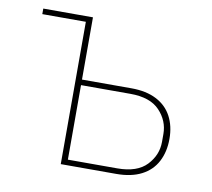

<svg xmlns="http://www.w3.org/2000/svg" viewBox="-63 -576 713 647"><g transform="rotate(10 294.0 -253.0)"><path d="M184 0V-487H35V-506H205V-293H374Q425 -293 460 -275Q495 -257 512.5 -224Q530 -191 530 -147Q530 -103 512.5 -69.5Q495 -36 460 -18Q425 0 374 0ZM205 -19H374Q442 -19 474.5 -53.5Q507 -88 507 -133V-160Q507 -205 474.5 -239.5Q442 -274 374 -274H205Z"/></g></svg>

Font: IBM Plex Sans Thin
Style: Regular
Weight: 250
Designer: Mike Abbink, Paul van der Laan, Pieter van Rosmalen
Foundry: Bold Monday
Version: Version 3.201